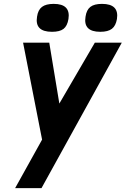

<svg xmlns="http://www.w3.org/2000/svg" viewBox="-20 -720 658 990"><path d="M248 -556Q158 -556 171 -634Q176 -669 196.5 -684.5Q217 -700 257 -700Q345 -700 333 -622Q327 -586 307.5 -571Q288 -556 248 -556ZM497 -556Q408 -556 421 -634Q426 -669 446 -684.5Q466 -700 506 -700Q595 -700 583 -622Q577 -587 557 -571.5Q537 -556 497 -556ZM58 250 197 0 99 -500H234L286 -186L469 -500H608L194 250Z"/></svg>

Font: Hermit
Style: Bold Italic
Weight: 700
Italic angle: -10°
Designer: Pablo Caro
Version: Version 2.000;PS 002.000;hotconv 1.0.88;makeotf.lib2.5.64775